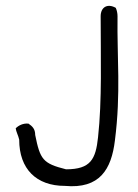

<svg xmlns="http://www.w3.org/2000/svg" viewBox="-20 -630 473 660"><path d="M34 -189C35 -178 43 -164 46 -150C46 -49 105 9 203 9C323 20 363 -48 375 -147C396 -312 382 -431 384 -574C384 -584 382 -594 378 -603C350 -619 326 -606 326 -574C326 -435 331 -284 317 -158C309 -83 292 -48 207 -48C127 -68 118 -82 101 -166C101 -187 91 -196 78 -205C60 -207 44 -199 34 -189Z"/></svg>

Font: Comica
Style: Rg
Weight: 400
Designer: Jasper
Foundry: KineticPlasma Fonts/Cannot Into Space Fonts
Version: Version 0.89